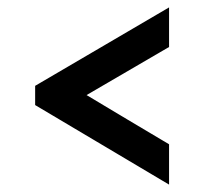

<svg xmlns="http://www.w3.org/2000/svg" viewBox="-20 -562 552 519"><path d="M214 -305 437 -435V-542L75 -330V-278L437 -63V-172L326 -238C288 -261 251 -283 214 -305Z"/></svg>

Font: fbb
Style: Bold
Weight: 400
Designer: David J. Perry, Michael Sharpe
Version: Version 1.045